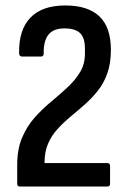

<svg xmlns="http://www.w3.org/2000/svg" viewBox="-20 -683 467 703"><path d="M53 0Q43 0 43 -10V-79Q43 -136 60.5 -178Q78 -220 106.5 -252Q135 -284 167 -310.5Q199 -337 227 -363Q255 -389 273 -418.5Q291 -448 291 -487V-505Q291 -545 273 -562Q255 -579 216 -579Q175 -579 157 -555.5Q139 -532 140 -487Q140 -476 130 -476H61Q51 -476 50 -487Q48 -573 91 -618Q134 -663 219 -663Q302 -663 344 -623Q386 -583 386 -501Q386 -451 373 -414.5Q360 -378 338 -350.5Q316 -323 290.5 -300.5Q265 -278 239 -256.5Q213 -235 191 -211Q169 -187 156 -157Q143 -127 143 -86H373Q383 -86 383 -75V-10Q383 0 373 0Z"/></svg>

Font: Sofia Sans Condensed SemiBold
Style: Regular
Weight: 600
Designer: Botio Nikoltchev, Ani Petrova
Foundry: lettersoup
Version: Version 4.101